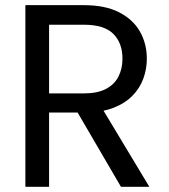

<svg xmlns="http://www.w3.org/2000/svg" viewBox="-20 -717 648 737"><path d="M450.1 -491.6Q450.1 -551.7 415.1 -586.9Q380 -622.1 301.8 -622.1H168.4V-358.5H302.3Q353.9 -358.5 386.5 -375.6Q419.2 -392.6 434.7 -423.1Q450.1 -453.5 450.1 -491.6ZM77.4 -697.2H301.8Q384.1 -697.2 437.6 -669.6Q491.1 -641.9 517.4 -595.5Q543.6 -549.1 543.6 -491.6Q543.6 -452 530.1 -415Q516.6 -378 487.6 -348.7Q458.6 -319.4 412.9 -302.2Q367.1 -285.1 302.3 -285.1H168.4V0H77.4ZM260.4 -315H363.7L553.2 0H444.3Z"/></svg>

Font: Poppins Variable
Style: Regular
Weight: 100
Designer: Jonny Pinhorn
Foundry: Indian Type Foundry
Version: Version 6.000